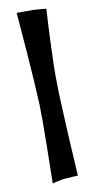

<svg xmlns="http://www.w3.org/2000/svg" viewBox="-86 -776 410 826"><g transform="rotate(-10 118.5 -363.0)"><path d="M49.8 -738.3H123Q129.9 -738.3 138.7 -737.3Q146.5 -736.3 156.7 -735.8Q167 -735.4 178.7 -733.4Q173.8 -652.3 171.4 -591.8Q168.9 -531.2 168 -490.2Q167 -442.4 168 -409.2Q168 -374 170.9 -317.4Q172.9 -268.6 176.8 -191.4Q180.7 -114.3 187.5 -2.9Q179.7 -2.9 170.9 -2.4Q162.1 -2 154.3 -1Q144.5 0 136.7 0Q127.9 0 117.2 2Q108.4 3.9 97.7 5.9Q86.9 7.8 75.2 11.7Q77.1 -88.9 78.1 -154.3Q79.1 -219.7 79.1 -260.7Q79.1 -307.6 78.1 -335Q76.2 -378.9 72.3 -439.5Q69.3 -491.2 63.5 -565.9Q57.6 -640.6 49.8 -738.3Z"/></g></svg>

Font: Irish Grover
Style: Regular
Weight: 400
Designer: Squid
Foundry: Font Diner, Inc DBA Sideshow
Version: Version 1.001